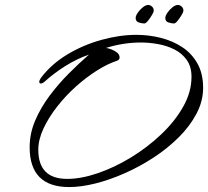

<svg xmlns="http://www.w3.org/2000/svg" viewBox="-20 -742 842 777"><path d="M260 15Q100 15 100 -146Q100 -202 122.5 -254.5Q145 -307 181 -355Q217 -403 259 -445Q301 -487 340 -521Q291 -504 245.5 -475.5Q200 -447 161 -412Q152 -404 145 -404Q139 -404 139 -411Q139 -417 145 -426Q187 -482 251.5 -521Q316 -560 390 -580.5Q464 -601 532 -601Q582 -601 630 -589Q678 -577 717 -551.5Q756 -526 779 -485Q802 -444 802 -387Q802 -333 775.5 -282.5Q749 -232 704 -187Q659 -142 602.5 -105Q546 -68 485 -41Q424 -14 366 0.5Q308 15 260 15ZM252 -18Q308 -18 375.5 -41Q443 -64 509.5 -104.5Q576 -145 632 -198Q688 -251 721.5 -310.5Q755 -370 755 -431Q755 -472 736 -499Q717 -526 686.5 -541.5Q656 -557 620 -563.5Q584 -570 551 -570Q515 -570 479.5 -564.5Q444 -559 409 -548Q418 -547 431 -542Q444 -537 454 -529Q464 -521 464 -509Q464 -500 453 -496Q416 -484 373 -457Q330 -430 288 -392.5Q246 -355 211.5 -311Q177 -267 156 -222Q135 -177 135 -136Q135 -18 252 -18ZM684 -647Q675 -647 662 -651Q649 -655 649 -669Q649 -678 657.5 -690.5Q666 -703 678 -712.5Q690 -722 700 -722Q708 -722 715.5 -715Q723 -708 722 -698Q722 -693 714.5 -680.5Q707 -668 698.5 -657.5Q690 -647 684 -647ZM564 -647Q555 -647 542 -651Q529 -655 529 -669Q529 -678 537.5 -690.5Q546 -703 558 -712.5Q570 -722 580 -722Q588 -722 595.5 -715Q603 -708 602 -698Q602 -693 594.5 -680.5Q587 -668 578.5 -657.5Q570 -647 564 -647Z"/></svg>

Font: Hurricane
Style: Regular
Weight: 400
Designer: Robert E. Leuschke
Foundry: Robert E. Leuschke
Version: Version 1.010; ttfautohint (v1.8.3)